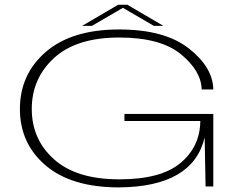

<svg xmlns="http://www.w3.org/2000/svg" viewBox="-20 -810 1077 834"><path d="M497 4Q818 1.5 869 -213L873 0H906.5V-315H520.5V-284.5H850V-282.5Q848.5 -172.5 763.8 -101.8Q679 -31 498.5 -31Q312 -31 215 -117.8Q118 -204.5 118 -336.5Q118 -469.5 215 -558.2Q312 -647 497.5 -647Q677.5 -647 765.8 -574.5Q854 -502 856 -421.5H906.5Q905 -517.5 800 -599.8Q695 -682 497.5 -682Q292 -682 179.2 -584.8Q66.5 -487.5 66.5 -336.5Q66.5 -186.5 178.5 -91.2Q290.5 4 497 4ZM336.5 -697.5H379L514 -776L648.5 -697.5H690L533 -789.5H493.5Z"/></svg>

Font: Anybody ExtraExpanded ExtraLight
Style: Regular
Weight: 250
Width: 8
Version: Version 1.113;gftools[0.9.25]